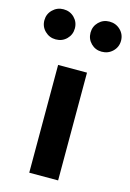

<svg xmlns="http://www.w3.org/2000/svg" viewBox="-171 -852 618 912"><g transform="rotate(15 138.5 -396.0)"><path d="M25 -792Q57 -792 78.5 -770.5Q100 -749 100 -718Q100 -687 78.5 -665.5Q57 -644 25 -644Q-6 -644 -28 -665.5Q-50 -687 -50 -718Q-50 -749 -28 -770.5Q-6 -792 25 -792ZM251 -792Q283 -792 305 -770.5Q327 -749 327 -718Q327 -687 305 -665.5Q283 -644 251 -644Q220 -644 198.5 -665.5Q177 -687 177 -718Q177 -749 198.5 -770.5Q220 -792 251 -792ZM210 -530V0H68V-530Z"/></g></svg>

Font: Fira Sans SemiBold
Style: Regular
Weight: 600
Designer: bBox Type GmbH & Carrois Corporate GbR & Edenspiekermann AG
Foundry: bBox Type GmbH & Carrois Corporate GbR & Edenspiekermann AG
Version: Version 4.301;PS 004.301;hotconv 1.0.88;makeotf.lib2.5.64775